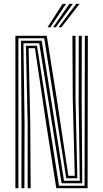

<svg xmlns="http://www.w3.org/2000/svg" viewBox="-20 -988 542 1008"><path d="M60.8 0V-800H225.5L278.5 -466.5L338.8 -65.2H372.5L362 -468L360.2 -800H376.5V-468L386 -52.2H327.8L212.2 -787H76.5V0ZM92.5 0 93 -341.8 90.2 -774H199.2L316 -39.2H398.8L392.8 -468L393.5 -800H409.5L408.8 -468L411.8 -26H303.2L186 -760.8H103L109 -341.8L108.2 0ZM125.2 0V-341.8L116.2 -747.8H174.2L289.8 -13H424L425.5 -800H441.2L439.8 0H275.5L221.5 -344.8L163.5 -734.8H130.2L138.8 -341.8L141 0ZM229.8 -845 308.5 -967.8H326.8L244.5 -845ZM287.5 -845 380 -967.8H398L302.2 -845ZM258.8 -845 344.2 -967.8H362.5L273.2 -845Z"/></svg>

Font: Big Shoulders Inline Text Thin
Style: Regular
Weight: 400
Version: Version 2.002